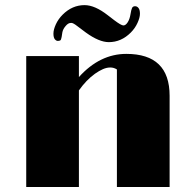

<svg xmlns="http://www.w3.org/2000/svg" viewBox="-20 -745 771 765"><path d="M445.8 -468.3Q433.6 -476.1 419.4 -476.1Q405.3 -476.1 390.1 -469.5Q375 -462.9 358.4 -451.2Q323.7 -426.3 294.4 -384.8V0H84.5V-521.5H294.4V-438Q377.9 -530.3 483.4 -530.3Q655.8 -530.3 655.8 -363.3V0H445.8ZM229.5 -686.5Q267.6 -724.6 316.9 -724.6Q357.9 -724.6 409.7 -684.1L435.1 -664.6Q462.9 -643.6 471.7 -643.6Q480.5 -643.6 488.5 -655.8Q496.6 -668 499.8 -687.5Q502.9 -707 506.3 -713.6Q509.8 -720.2 518.1 -720.2Q526.4 -720.2 532 -712.9Q537.6 -705.6 537.6 -690.2Q537.6 -674.8 527.8 -653.6Q518.1 -632.3 501 -615.2Q462.9 -577.1 413.6 -577.1Q375 -577.1 322.3 -615.2L287.1 -641.6Q271.5 -653.8 264.2 -653.8Q256.8 -653.8 251.7 -650.6Q246.6 -647.5 241.7 -641.6Q231 -629.4 228.5 -616.2L225.6 -597.7Q223.6 -585.9 220 -584Q216.3 -582 210.2 -582Q204.1 -582 198.5 -588.6Q192.9 -595.2 192.9 -611.1Q192.9 -627 202.6 -648.2Q212.4 -669.4 229.5 -686.5Z"/></svg>

Font: Limelight
Style: Regular
Weight: 400
Designer: Nicole Fally
Foundry: Nicole Fally
Version: Version 1.002